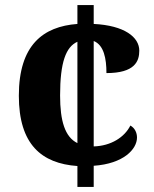

<svg xmlns="http://www.w3.org/2000/svg" viewBox="-20 -734 605 754"><path d="M284 -82V0H348V-83C465 -91 518 -148 518 -194C518 -212 510 -231 492 -241C469 -195 416 -161 348 -159V-573C388 -557 398 -504 398 -447C509 -447 527 -493 527 -535C527 -588 469 -634 348 -640V-714H284V-640C149 -630 54 -557 54 -358C54 -167 143 -92 284 -82ZM284 -570V-172C235 -196 216 -259 216 -359C216 -490 239 -550 284 -570Z"/></svg>

Font: Noto Serif Hentaigana Bold
Style: Regular
Weight: 700
Designer: Kazuhiro Yamada
Foundry: nipponia
Version: Version 1.000